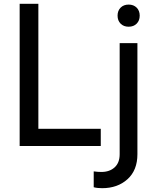

<svg xmlns="http://www.w3.org/2000/svg" viewBox="-20 -765 812 1006"><path d="M83 -745H181V-90H508V0H83ZM471 216V133Q492 136 511 136Q554 136 580.5 112Q607 88 607 43V-539H700V43Q700 127 648 174Q596 221 515 221Q489 221 471 216ZM654 -741Q680 -741 696 -725Q712 -709 712 -683Q712 -657 696 -641Q680 -625 654 -625Q628 -625 612 -641Q596 -657 596 -683Q596 -709 612 -725Q628 -741 654 -741Z"/></svg>

Font: Eudoxus Sans Medium
Style: Regular
Weight: 500
Designer: Stijn de Vries
Foundry: tokotype
Version: Version 2.005